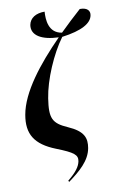

<svg xmlns="http://www.w3.org/2000/svg" viewBox="-109 -866 732 1149"><g transform="rotate(-10 257.5 -291.5)"><path d="M215 223C283 173 349 119 362 43C372 -16 358 -60 264 -101C175 -140 160 -173 178 -291C195 -402 258 -548 325 -639C447 -655 506 -690 514 -737C519 -761 505 -786 457 -785C414 -746 370 -706 328 -664C246 -676 244 -759 247 -806C194 -806 157 -784 149 -742C139 -679 202 -643 304 -640C167 -501 49 -351 26 -218C6 -104 48 -35 172 14C276 55 298 73 291 111C285 142 263 173 211 215Z"/></g></svg>

Font: Noto Serif Display Condensed
Style: Bold Italic
Weight: 700
Width: 3
Italic angle: -12°
Designer: Monotype Design Team
Foundry: Monotype Imaging Inc.
Version: Version 2.009